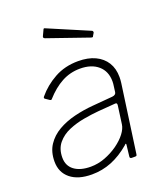

<svg xmlns="http://www.w3.org/2000/svg" viewBox="-139 -845 817 949"><g transform="rotate(-20 269.0 -370.0)"><path d="M382 -70Q335 -30 285.5 -10Q236 10 181 10Q109 10 68.5 -23Q28 -56 28 -113Q28 -164 51.5 -199.5Q75 -235 114 -257.5Q153 -280 201.5 -292Q250 -304 300 -308L406 -317Q425 -319 427 -333L431 -364Q432 -370 432.5 -376Q433 -382 433 -388Q433 -441 398 -471.5Q363 -502 303 -502Q251 -502 206.5 -478Q162 -454 121 -408Q118 -405 116 -405Q114 -405 111 -407L89 -422Q87 -424 86.5 -426.5Q86 -429 89 -433Q127 -479 182 -509.5Q237 -540 307 -540Q359 -540 396 -522.5Q433 -505 453 -473Q473 -441 473 -396Q473 -389 472.5 -381.5Q472 -374 471 -366L421 -9Q420 -3 418 -1.5Q416 0 411 0H393Q389 0 386 -2.5Q383 -5 384 -10L391 -71Q391 -81 382 -70ZM417 -267Q418 -275 415.5 -278Q413 -281 406 -280L316 -273Q281 -270 238.5 -262.5Q196 -255 158 -239Q120 -223 95.5 -193.5Q71 -164 71 -118Q71 -75 102.5 -51.5Q134 -28 189 -28Q227 -28 264 -42Q301 -56 332 -78Q364 -101 382.5 -125.5Q401 -150 404 -172ZM201 -747Q202 -749 204 -749.5Q206 -750 208 -749L424 -657Q426 -656 427.5 -653Q429 -650 428 -646L419 -631Q418 -627 416 -626.5Q414 -626 409 -627L193 -702Q187 -704 185.5 -707.5Q184 -711 186 -715Z"/></g></svg>

Font: Libre Franklin Thin Thin
Style: Italic
Weight: 250
Italic angle: -8°
Version: Version 3.000